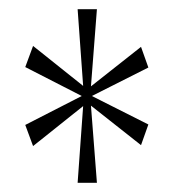

<svg xmlns="http://www.w3.org/2000/svg" viewBox="-20 -780 383 418"><path d="M149 -382H191L178 -550L287 -464L303 -509L180 -571L303 -633L287 -678L178 -592L191 -760H149L161 -593L52 -680L35 -634L158 -571L35 -508L52 -462L161 -549Z"/></svg>

Font: Noto Serif ExtraCondensed Thin
Style: Regular
Weight: 100
Width: 2
Designer: Monotype Design Team
Foundry: Monotype Imaging Inc.
Version: Version 2.013